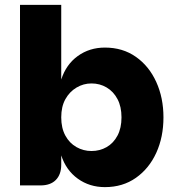

<svg xmlns="http://www.w3.org/2000/svg" viewBox="-20 -760 719 787"><path d="M410 7Q347 7 299 -27.5Q251 -62 231 -123V-85Q231 -45 209 -22.5Q187 0 146 0H62V-740H231V-434Q251 -496 299 -530.5Q347 -565 410 -565Q483 -565 537 -527Q591 -489 620.5 -424Q650 -359 650 -279Q650 -198 620.5 -133.5Q591 -69 537 -31Q483 7 410 7ZM355 -141Q389 -141 417 -157Q445 -173 461.5 -204Q478 -235 478 -279Q478 -323 461.5 -354Q445 -385 417 -401.5Q389 -418 355 -418Q322 -418 293.5 -401Q265 -384 248 -353.5Q231 -323 231 -279Q231 -235 248 -204Q265 -173 293.5 -157Q322 -141 355 -141Z"/></svg>

Font: Parkinsans
Style: Bold
Weight: 700
Designer: Red Stone, Indian Type Foundry
Foundry: Indian Type Foundry
Version: Version 1.000